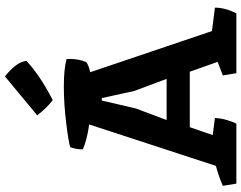

<svg xmlns="http://www.w3.org/2000/svg" viewBox="-120 -859 979 779"><g transform="rotate(-90 369.5 -469.5)"><path d="M519 -689 520 -679Q520 -638 507 -609Q494 -599 466 -593L633 -99L728 -87Q728 -46 705 0H462L453 -55Q495 -71 508 -76L468 -189H243Q213 -100 211 -96L280 -87Q280 -66 272 -38.5Q264 -11 257 0H14L5 -55Q50 -74 86 -83L254 -597Q187 -607 153 -623Q153 -652 162 -674Q183 -681 260.5 -690.5Q338 -700 408.5 -700Q479 -700 519 -689ZM390 -414 361 -546H351L319 -408L272 -283H439ZM291 -808 449 -939Q508 -892 512 -852Q486 -827 446.5 -800Q407 -773 353 -745Q321 -769 291 -808Z"/></g></svg>

Font: Inika
Style: Bold
Weight: 700
Version: Version 1.001